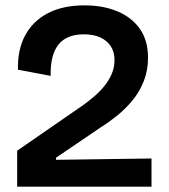

<svg xmlns="http://www.w3.org/2000/svg" viewBox="-20 -696 631 716"><path d="M44 0V-134L293 -306Q312 -320 332 -337Q352 -354 369 -375Q386 -396 396.5 -420Q407 -444 407 -472Q407 -502 393.5 -523Q380 -544 355 -556Q330 -568 292 -568Q260 -568 236 -558Q212 -548 197 -528.5Q182 -509 175 -480Q168 -451 169 -413L47 -436Q45 -510 73.5 -563.5Q102 -617 158 -646.5Q214 -676 295 -676Q366 -676 419.5 -653Q473 -630 502.5 -587Q532 -544 532 -481Q532 -433 516 -393Q500 -353 474 -321.5Q448 -290 417 -265Q386 -240 357 -222L189 -108V-100L545 -105V0Z"/></svg>

Font: Bricolage Grotesque 18pt SemiBold
Style: Regular
Weight: 600
Version: Version 1.001;gftools[0.9.33.dev8+g029e19f]